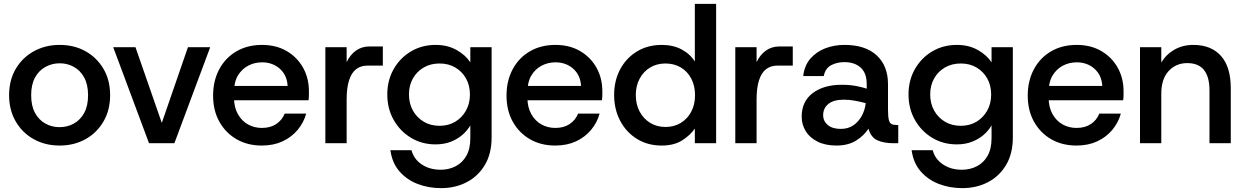

<svg xmlns="http://www.w3.org/2000/svg" viewBox="-20 -740 6429 992"><path d="M288 12Q214 12 155 -20.5Q96 -53 61.5 -112Q27 -171 27 -248Q27 -326 61.5 -384.5Q96 -443 155.5 -475.5Q215 -508 288 -508Q363 -508 421.5 -475.5Q480 -443 514.5 -384.5Q549 -326 549 -248Q549 -171 514.5 -112Q480 -53 421 -20.5Q362 12 288 12ZM287 -83Q328 -83 361.5 -101.5Q395 -120 415 -156.5Q435 -193 435 -248Q435 -303 415 -339.5Q395 -376 361.5 -394.5Q328 -413 289 -413Q249 -413 215 -394.5Q181 -376 161 -339.5Q141 -303 141 -248Q141 -193 161 -156.5Q181 -120 214.5 -101.5Q248 -83 287 -83Z M750 0 565 -496H680L816 -105L951 -496H1066L881 0Z M1333 12Q1259 12 1202.5 -20.5Q1146 -53 1113.5 -111Q1081 -169 1081 -246Q1081 -323 1113 -382.5Q1145 -442 1202 -475Q1259 -508 1334 -508Q1407 -508 1461.5 -476Q1516 -444 1546 -390Q1576 -336 1576 -269Q1576 -259 1576 -247.5Q1576 -236 1574 -222H1162V-296H1466Q1463 -352 1425.5 -385Q1388 -418 1334 -418Q1295 -418 1262 -400.5Q1229 -383 1209 -349.5Q1189 -316 1189 -264V-236Q1189 -186 1209 -150.5Q1229 -115 1261.5 -97Q1294 -79 1333 -79Q1377 -79 1407 -99Q1437 -119 1451 -153H1562Q1549 -106 1517.5 -68.5Q1486 -31 1439.5 -9.5Q1393 12 1333 12Z M1661 0V-496H1771V-419Q1789 -457 1819 -478.5Q1849 -500 1889 -500H1958V-401H1878Q1844 -401 1820 -382.5Q1796 -364 1783.5 -325Q1771 -286 1771 -226V0Z M2259 232Q2194 232 2138 210.5Q2082 189 2044 145.5Q2006 102 1997 36H2106Q2118 82 2159 109.5Q2200 137 2257 137Q2299 137 2334 119Q2369 101 2389.5 65Q2410 29 2410 -26V-92Q2395 -66 2370 -44Q2345 -22 2310 -8Q2275 6 2230 6Q2160 6 2103.5 -28Q2047 -62 2014 -120.5Q1981 -179 1981 -252Q1981 -325 2014 -383Q2047 -441 2103.5 -474.5Q2160 -508 2231 -508Q2292 -508 2338.5 -482Q2385 -456 2410 -418V-496H2520V-30Q2520 54 2485 112.5Q2450 171 2391 201.5Q2332 232 2259 232ZM2251 -90Q2297 -90 2332 -111Q2367 -132 2387.5 -168.5Q2408 -205 2408 -251Q2408 -299 2387.5 -335Q2367 -371 2332 -391.5Q2297 -412 2251 -412Q2205 -412 2169.5 -391.5Q2134 -371 2113.5 -335Q2093 -299 2093 -252Q2093 -205 2113.5 -168.5Q2134 -132 2169.5 -111Q2205 -90 2251 -90Z M2849 12Q2775 12 2718.5 -20.5Q2662 -53 2629.5 -111Q2597 -169 2597 -246Q2597 -323 2629 -382.5Q2661 -442 2718 -475Q2775 -508 2850 -508Q2923 -508 2977.5 -476Q3032 -444 3062 -390Q3092 -336 3092 -269Q3092 -259 3092 -247.5Q3092 -236 3090 -222H2678V-296H2982Q2979 -352 2941.5 -385Q2904 -418 2850 -418Q2811 -418 2778 -400.5Q2745 -383 2725 -349.5Q2705 -316 2705 -264V-236Q2705 -186 2725 -150.5Q2745 -115 2777.5 -97Q2810 -79 2849 -79Q2893 -79 2923 -99Q2953 -119 2967 -153H3078Q3065 -106 3033.5 -68.5Q3002 -31 2955.5 -9.5Q2909 12 2849 12Z M3398 12Q3327 12 3271.5 -22Q3216 -56 3184.5 -115.5Q3153 -175 3153 -249Q3153 -324 3184.5 -382.5Q3216 -441 3271.5 -474.5Q3327 -508 3399 -508Q3457 -508 3501 -485Q3545 -462 3570 -422V-720H3680V0H3570V-76Q3547 -42 3505 -15Q3463 12 3398 12ZM3418 -84Q3463 -84 3497.5 -105Q3532 -126 3551.5 -163Q3571 -200 3571 -248Q3571 -297 3551.5 -334Q3532 -371 3497.5 -391.5Q3463 -412 3418 -412Q3374 -412 3339.5 -391.5Q3305 -371 3285 -334Q3265 -297 3265 -249Q3265 -200 3285 -163Q3305 -126 3339.5 -105Q3374 -84 3418 -84Z M3779 0V-496H3889V-419Q3907 -457 3937 -478.5Q3967 -500 4007 -500H4076V-401H3996Q3962 -401 3938 -382.5Q3914 -364 3901.5 -325Q3889 -286 3889 -226V0Z M4302 12Q4244 12 4203.5 -8.5Q4163 -29 4142.5 -63Q4122 -97 4122 -137Q4122 -216 4179 -259Q4236 -302 4329 -302Q4371 -302 4404 -295.5Q4437 -289 4458 -282V-305Q4458 -363 4426.5 -391Q4395 -419 4343 -419Q4304 -419 4274 -403Q4244 -387 4236 -347H4130Q4136 -401 4166.5 -436.5Q4197 -472 4243 -490Q4289 -508 4343 -508Q4451 -508 4509.5 -454Q4568 -400 4568 -305V-175Q4568 -137 4572.5 -120Q4577 -103 4587.5 -98.5Q4598 -94 4616 -94H4621V0H4597Q4547 0 4513.5 -15Q4480 -30 4467 -75Q4443 -38 4402 -13Q4361 12 4302 12ZM4324 -74Q4362 -74 4389 -92.5Q4416 -111 4432.5 -141.5Q4449 -172 4453 -207Q4431 -213 4401 -219Q4371 -225 4340 -225Q4287 -225 4260 -203Q4233 -181 4233 -145Q4233 -114 4257 -94Q4281 -74 4324 -74Z M4952 232Q4887 232 4831 210.5Q4775 189 4737 145.5Q4699 102 4690 36H4799Q4811 82 4852 109.5Q4893 137 4950 137Q4992 137 5027 119Q5062 101 5082.5 65Q5103 29 5103 -26V-92Q5088 -66 5063 -44Q5038 -22 5003 -8Q4968 6 4923 6Q4853 6 4796.5 -28Q4740 -62 4707 -120.5Q4674 -179 4674 -252Q4674 -325 4707 -383Q4740 -441 4796.5 -474.5Q4853 -508 4924 -508Q4985 -508 5031.5 -482Q5078 -456 5103 -418V-496H5213V-30Q5213 54 5178 112.5Q5143 171 5084 201.5Q5025 232 4952 232ZM4944 -90Q4990 -90 5025 -111Q5060 -132 5080.5 -168.5Q5101 -205 5101 -251Q5101 -299 5080.5 -335Q5060 -371 5025 -391.5Q4990 -412 4944 -412Q4898 -412 4862.5 -391.5Q4827 -371 4806.5 -335Q4786 -299 4786 -252Q4786 -205 4806.5 -168.5Q4827 -132 4862.5 -111Q4898 -90 4944 -90Z M5542 12Q5468 12 5411.5 -20.5Q5355 -53 5322.5 -111Q5290 -169 5290 -246Q5290 -323 5322 -382.5Q5354 -442 5411 -475Q5468 -508 5543 -508Q5616 -508 5670.5 -476Q5725 -444 5755 -390Q5785 -336 5785 -269Q5785 -259 5785 -247.5Q5785 -236 5783 -222H5371V-296H5675Q5672 -352 5634.5 -385Q5597 -418 5543 -418Q5504 -418 5471 -400.5Q5438 -383 5418 -349.5Q5398 -316 5398 -264V-236Q5398 -186 5418 -150.5Q5438 -115 5470.5 -97Q5503 -79 5542 -79Q5586 -79 5616 -99Q5646 -119 5660 -153H5771Q5758 -106 5726.5 -68.5Q5695 -31 5648.5 -9.5Q5602 12 5542 12Z M5870 0V-496H5980V-417Q6005 -459 6048 -483.5Q6091 -508 6146 -508Q6237 -508 6288 -451.5Q6339 -395 6339 -284V0H6229V-273Q6229 -343 6200.5 -378.5Q6172 -414 6114 -414Q6056 -414 6018 -373Q5980 -332 5980 -256V0Z"/></svg>

Font: Host Grotesk Light Medium
Style: Regular
Weight: 500
Version: Version 1.003